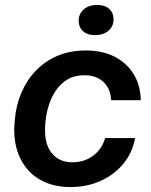

<svg xmlns="http://www.w3.org/2000/svg" viewBox="-20 -746 612 776"><path d="M264 10Q208 10 163.5 -9Q119 -28 89 -64Q59 -100 46 -150Q33 -200 40 -263Q45 -321 66.5 -371.5Q88 -422 125 -460.5Q162 -499 212.5 -520.5Q263 -542 327 -542Q394 -542 443 -517Q492 -492 520 -446.5Q548 -401 549 -341H429Q428 -372 414.5 -394.5Q401 -417 377.5 -429.5Q354 -442 322 -442Q282 -442 253 -425Q224 -408 204 -377.5Q184 -347 173.5 -308Q163 -269 162 -225Q161 -181 174.5 -151Q188 -121 213 -105.5Q238 -90 272 -90Q305 -90 331.5 -102Q358 -114 377 -135.5Q396 -157 405 -188H526Q515 -128 478 -83.5Q441 -39 386 -14.5Q331 10 264 10ZM364 -604Q333 -604 315.5 -620Q298 -636 298 -662Q298 -690 318.5 -708Q339 -726 373 -726Q404 -726 421.5 -710Q439 -694 439 -668Q439 -640 418.5 -622Q398 -604 364 -604Z"/></svg>

Font: Mona Sans ExtraLight SemiBold
Style: Italic
Weight: 600
Italic angle: -11.6951°
Version: Version 2.000